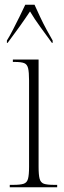

<svg xmlns="http://www.w3.org/2000/svg" viewBox="-20 -786 268 806"><path d="M21 0V-10H36Q65 -10 79 -14.5Q93 -19 97.5 -35Q102 -51 102 -86V-448Q102 -483 98 -499.5Q94 -516 81.5 -521Q69 -526 41 -526H34V-536H142V-86Q142 -51 146.5 -35Q151 -19 164.5 -14.5Q178 -10 207 -10H220V0ZM9 -616Q21 -635 34.5 -661.5Q48 -688 62 -716Q76 -744 86 -766H125Q135 -744 148 -716Q161 -688 175.5 -661.5Q190 -635 201 -616V-606H198Q174 -639 149.5 -672.5Q125 -706 106 -738Q84 -705 61.5 -673.5Q39 -642 12 -606H9Z"/></svg>

Font: Noto Serif Display ExtraCondensed ExtraLight
Style: Regular
Weight: 200
Width: 2
Designer: Monotype Design Team
Foundry: Monotype Imaging Inc.
Version: Version 2.009